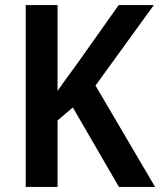

<svg xmlns="http://www.w3.org/2000/svg" viewBox="-20 -734 629 754"><path d="M589 0 355 -398 584 -714H446L286 -488C257 -447 228 -410 206 -377V-714H81V0H206V-261L266 -312L447 0Z"/></svg>

Font: Noto Sans Thai Looped SemiCondensed SemiBold
Style: Regular
Weight: 600
Width: 4
Designer: Sasikarn Vongin, Ben Mitchell
Foundry: The Fontpad Ltd
Version: Version 1.001